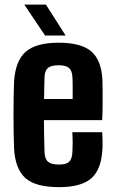

<svg xmlns="http://www.w3.org/2000/svg" viewBox="-20 -792 492 822"><path d="M232.9 9.2Q132.1 9.2 88.8 -29.5Q45.6 -68.3 40.3 -154.3Q39 -181.4 38.4 -220.8Q37.8 -260.1 37.8 -302.6Q37.8 -345.1 38.5 -382.7Q39.2 -420.2 40.3 -444Q46.3 -533.1 90.9 -571.1Q135.5 -609.2 231.1 -609.2Q327.7 -609.2 371.1 -571.7Q414.4 -534.2 418.5 -449.2Q419 -437.2 419.3 -408.3Q419.5 -379.5 419.3 -344.1Q419 -308.7 417.5 -277.8H168Q168 -245.2 168.8 -211.1Q169.5 -177 170.7 -140Q171.7 -111.6 185.7 -99.5Q199.7 -87.5 232.4 -87.5Q263.8 -87.5 276.1 -99.5Q288.5 -111.6 290 -140.8Q291 -155.9 291.1 -176.8Q291.2 -197.7 289.7 -225.9H417.5Q418.5 -216.7 419 -193.7Q419.5 -170.8 418.5 -154.3Q414.3 -66.9 371.3 -28.9Q328.3 9.2 232.9 9.2ZM168.7 -368.1H291Q291.1 -388.4 291.2 -408Q291.2 -427.6 290.9 -442.2Q290.6 -456.9 290 -462.9Q288.4 -489.9 275.1 -501.3Q261.8 -512.6 231.1 -512.6Q198.2 -512.6 185 -500.8Q171.7 -489 170.7 -462.9Q170.2 -438.6 169.5 -414.7Q168.7 -390.8 168.7 -368.1ZM172.9 -640 84 -772.3H176.6L260.9 -640Z"/></svg>

Font: Big Shoulders Thin
Style: Regular
Weight: 100
Version: Version 2.002